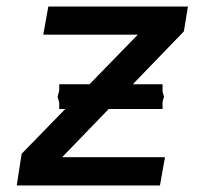

<svg xmlns="http://www.w3.org/2000/svg" viewBox="-20 -570 640 590"><path d="M46.5 -97.5 180.5 -235H162V-254L157 -273L162 -291.5V-311H255L403.5 -463.5H113L128.5 -550H557.5L545 -473.5L388 -311H479.5V-288L484 -273L479.5 -257.5V-235H314L171 -87H487L471.5 0H31.5Z"/></svg>

Font: JuliaMono Medium
Style: Italic
Weight: 500
Italic angle: -9°
Monospace: yes
Designer: cormullion
Foundry: corm
Version: Version 0.054; ttfautohint (v1.8.4)